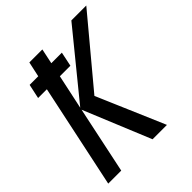

<svg xmlns="http://www.w3.org/2000/svg" viewBox="-196 -841 969 969"><g transform="rotate(-45 288.0 -357.0)"><path d="M19 0 136.7 -555.7H74.2L90.8 -632.8H152.3L169.9 -713.9H262.7L245.6 -632.8H320.8L304.7 -555.7H229.5L189.9 -370.6L469.7 -713.9H576.2L282.7 -362.3L438 0H335.4L187.5 -358.9L111.8 0Z"/></g></svg>

Font: Open Sans SemiCondensed Medium
Style: Italic
Weight: 500
Width: 4
Italic angle: -12°
Designer: Monotype Design Team
Foundry: Monotype Imaging Inc.
Version: Version 3.000